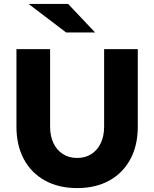

<svg xmlns="http://www.w3.org/2000/svg" viewBox="-20 -951 788 981"><path d="M374 10Q280 10 210 -28.5Q140 -67 102 -137.5Q64 -208 64 -304V-700H236V-304Q236 -256 253 -220Q270 -184 301 -164Q332 -144 374 -144Q416 -144 447 -164Q478 -184 495 -220Q512 -256 512 -304V-700H684V-304Q684 -208 646 -137.5Q608 -67 538.5 -28.5Q469 10 374 10ZM318 -785 126 -931H328L466 -785Z"/></svg>

Font: Red Hat Text VF
Style: Regular
Weight: 300
Designer: Pentagram, MCKL
Foundry: Pentagram, MCKL
Version: Version 1.023